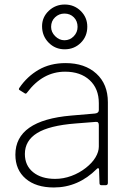

<svg xmlns="http://www.w3.org/2000/svg" viewBox="-20 -819 578 849"><path d="M218 10Q139 10 93.5 -29Q48 -68 48 -135Q48 -287 295 -308L400 -317Q417 -319 417 -332V-363Q417 -427 376.5 -464.5Q336 -502 268 -502Q169 -502 100 -410Q98 -407 95.5 -405.5Q93 -404 90 -406L66 -421Q61 -424 66 -431Q100 -481 151 -510.5Q202 -540 270 -540Q355 -540 406 -493.5Q457 -447 457 -367V-10Q457 0 447 0H429Q420 0 420 -9L418 -70Q417 -75 414.5 -75.5Q412 -76 408 -72Q326 10 218 10ZM403 -280 314 -273Q198 -264 144 -230.5Q90 -197 90 -138Q90 -87 126.5 -57.5Q163 -28 224 -28Q260 -28 295.5 -41Q331 -54 360 -77Q388 -99 402.5 -123.5Q417 -148 417 -171V-266Q417 -282 403 -280ZM266 -601Q224 -601 195 -630.5Q166 -660 166 -703Q166 -743 195.5 -771Q225 -799 266 -799Q308 -799 337 -770.5Q366 -742 366 -701Q366 -658 337 -629.5Q308 -601 266 -601ZM265 -759Q241 -759 223.5 -742.5Q206 -726 206 -700Q206 -677 224 -659Q242 -641 265 -641Q289 -641 306 -658.5Q323 -676 323 -700Q323 -726 306.5 -742.5Q290 -759 265 -759Z"/></svg>

Font: Libre Franklin Thin
Style: Regular
Weight: 250
Designer: Pablo Impallari, Rodrigo Fuenzalida
Foundry: Impallari Type
Version: Version 1.002; ttfautohint (v1.5)